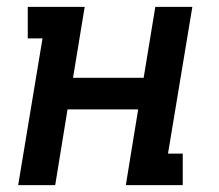

<svg xmlns="http://www.w3.org/2000/svg" viewBox="-20 -540 640 560"><path d="M33 0 104 -428H61V-520H227L193 -313H399L433 -520H541L470 -92H513V0H347L383 -221H177L141 0Z"/></svg>

Font: Iosevka Etoile Semibold
Style: Italic
Weight: 600
Italic angle: -9°
Designer: Belleve Invis
Foundry: Belleve Invis
Version: Version 22.1.2; ttfautohint (v1.8.4)